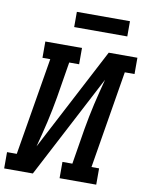

<svg xmlns="http://www.w3.org/2000/svg" viewBox="-106 -998 821 1068"><g transform="rotate(10 304.5 -464.0)"><path d="M-7 0V-92H48L140 -643H96V-735H303V-643H247L214 -441Q208 -405 200.5 -368.5Q193 -332 185 -296Q177 -260 167.5 -224Q158 -188 149 -152L454 -735H616V-643H561L470 -92H513V0H306V-92H362L395 -294Q401 -330 408.5 -366.5Q416 -403 424 -439Q432 -475 441.5 -511Q451 -547 460 -583L155 0ZM540 -842H240V-928H540Z"/></g></svg>

Font: Iosevka Curly Slab SmBdEx
Style: Italic
Weight: 600
Width: 7
Italic angle: -9°
Monospace: yes
Designer: Belleve Invis
Foundry: Belleve Invis
Version: Version 11.1.0; ttfautohint (v1.8.3)